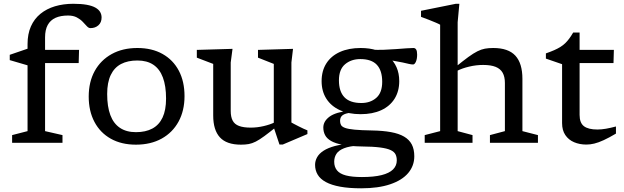

<svg xmlns="http://www.w3.org/2000/svg" viewBox="-20 -754 3294 1014"><path d="M148 -421 125.5 -409 31.5 -436.5V-464.5L133.5 -499.5L151 -490.5H397.5L395.5 -421ZM218 -61.5 310 -40.5V0H44V-40.5L125.5 -61.5V-521Q125.5 -574.5 143.2 -614.5Q161 -654.5 193.5 -681Q226 -707.5 270.2 -720.8Q314.5 -734 367 -734Q409 -734 437.8 -728.8Q466.5 -723.5 483.8 -713.8Q501 -704 508.8 -690.8Q516.5 -677.5 516.5 -661.5Q516.5 -635.5 499.8 -620.5Q483 -605.5 457.5 -605.5Q448 -605.5 438.8 -615.5Q429.5 -625.5 417 -638.8Q404.5 -652 385.8 -662Q367 -672 339.5 -672Q300 -672 273 -659.8Q246 -647.5 232 -622Q218 -596.5 218 -556.5Z M698 -56Q749 -56 784.5 -75Q820 -94 838.5 -133.2Q857 -172.5 857 -233.5Q857 -300 840.2 -344.8Q823.5 -389.5 790 -412Q756.5 -434.5 705.5 -434.5Q654.5 -434.5 619 -415.8Q583.5 -397 564.8 -357.8Q546 -318.5 546 -257.5Q546 -191 562.8 -146.2Q579.5 -101.5 613.5 -78.8Q647.5 -56 698 -56ZM698 10Q621 10 565 -21.5Q509 -53 478.8 -110.2Q448.5 -167.5 448.5 -244Q448.5 -321.5 480.2 -379Q512 -436.5 569.8 -468.5Q627.5 -500.5 705.5 -500.5Q782.5 -500.5 838.5 -469Q894.5 -437.5 924.5 -380.5Q954.5 -323.5 954.5 -246.5Q954.5 -169.5 923 -111.8Q891.5 -54 833.8 -22Q776 10 698 10Z M1198.5 -168Q1198.5 -136.5 1208.8 -117Q1219 -97.5 1242.5 -88.8Q1266 -80 1304.5 -80Q1338 -80 1372.2 -88Q1406.5 -96 1431 -108L1441.5 -86Q1402.5 -54.5 1376.2 -35.2Q1350 -16 1330.8 -6.2Q1311.5 3.5 1293.5 6.8Q1275.5 10 1252.5 10Q1176.5 10 1141.2 -28.8Q1106 -67.5 1106 -144V-416.5L1019.5 -449.5V-490.5L1208 -496L1198.5 -424ZM1456 9.5 1426 -80.5V-416.5L1342.5 -449.5V-490.5L1527.5 -496L1519 -424V-107Q1523.5 -104.5 1534 -98.8Q1544.5 -93 1557.8 -86.5Q1571 -80 1583.2 -74.2Q1595.5 -68.5 1603.5 -65.5V-46L1473 9.5Z M1887.5 240.5Q1823 240.5 1776.8 232Q1730.5 223.5 1701 207.5Q1671.5 191.5 1657.8 168.5Q1644 145.5 1644 116.5Q1644 96 1654.5 76.8Q1665 57.5 1688.5 42.2Q1712 27 1749 17Q1786 7 1839 4.5H1876.5V14.5Q1825.5 17.5 1796.8 29Q1768 40.5 1756.5 58.8Q1745 77 1745 100Q1745 127.5 1759.8 145.8Q1774.5 164 1806.8 172.5Q1839 181 1891.5 181Q1954.5 181 1995.2 170.8Q2036 160.5 2055.8 140.8Q2075.5 121 2075.5 93Q2075.5 74.5 2068.8 61Q2062 47.5 2042.8 38.5Q2023.5 29.5 1986.8 24.8Q1950 20 1890 19.5Q1830 18.5 1790.5 11Q1751 3.5 1728.5 -9.5Q1706 -22.5 1696.8 -40.5Q1687.5 -58.5 1687.5 -80.5Q1687.5 -113.5 1720.2 -137.8Q1753 -162 1826.5 -170L1832 -158.5Q1803.5 -155.5 1789.8 -145.8Q1776 -136 1776 -115.5Q1776 -103 1781 -93.8Q1786 -84.5 1802.5 -78.5Q1819 -72.5 1853 -69.2Q1887 -66 1944.5 -65Q2002.5 -64 2044.8 -56.2Q2087 -48.5 2114.2 -32.5Q2141.5 -16.5 2154.8 9Q2168 34.5 2168 71.5Q2168 121.5 2135.8 159.8Q2103.5 198 2040.8 219.2Q1978 240.5 1887.5 240.5ZM1884.5 -151Q1821.5 -151 1775 -172.2Q1728.5 -193.5 1703.5 -232.8Q1678.5 -272 1678.5 -325.5Q1678.5 -380 1703.5 -419.2Q1728.5 -458.5 1775 -479.5Q1821.5 -500.5 1884.5 -500.5Q1932 -500.5 1969.5 -488.5Q2007 -476.5 2033.5 -453.8Q2060 -431 2074.2 -398.8Q2088.5 -366.5 2088.5 -325.5Q2088.5 -272 2063.8 -232.5Q2039 -193 1993.2 -172Q1947.5 -151 1884.5 -151ZM1888.5 -210Q1936 -210 1967.2 -237.2Q1998.5 -264.5 1998.5 -322Q1998.5 -381.5 1970.2 -411.8Q1942 -442 1883 -442Q1835 -442 1802.5 -414.8Q1770 -387.5 1770 -329.5Q1770 -270.5 1799.2 -240.2Q1828.5 -210 1888.5 -210ZM1967 -445 1940.5 -491.5Q1974.5 -490 2008.5 -491.2Q2042.5 -492.5 2072.8 -494.8Q2103 -497 2126.5 -498.8Q2150 -500.5 2163.5 -500.5Q2173 -500.5 2178 -492.2Q2183 -484 2183 -465.5Q2183 -443 2176.5 -428.2Q2170 -413.5 2161.5 -413.5Q2152 -413.5 2139.5 -416.5Q2127 -419.5 2106.5 -424Q2086 -428.5 2052.5 -434Q2019 -439.5 1967 -445Z M2567.5 -40.5 2646.5 -61.5V-315.5Q2646.5 -348.5 2634.8 -369.5Q2623 -390.5 2597.8 -400.8Q2572.5 -411 2531.5 -411Q2494.5 -411 2457.8 -402.2Q2421 -393.5 2394.5 -380L2383.5 -398.5Q2425.5 -432.5 2453.2 -452.8Q2481 -473 2501.5 -483.2Q2522 -493.5 2541.2 -497Q2560.5 -500.5 2585 -500.5Q2664.5 -500.5 2701.8 -460Q2739 -419.5 2739 -337.5V-61.5L2821 -40.5V0H2567.5ZM2475.5 0H2223V-40.5L2304.5 -61.5V-623.5Q2298 -627.5 2281.5 -634.5Q2265 -641.5 2244 -649.8Q2223 -658 2203.5 -665V-697L2387.5 -734H2406L2397 -636.5V-61.5L2475.5 -40.5Z M3041 -147Q3041 -105 3064 -87.5Q3087 -70 3135 -70Q3156 -70 3180.5 -74.2Q3205 -78.5 3233 -86V-48.5Q3196 -26.5 3168.2 -13.8Q3140.5 -1 3118.8 4.2Q3097 9.5 3077 9.5Q3041 9.5 3011.8 -3Q2982.5 -15.5 2965.5 -40.8Q2948.5 -66 2948.5 -104V-415L2863 -444.5V-472Q2888.5 -481 2907.2 -489.2Q2926 -497.5 2940.2 -506.5Q2954.5 -515.5 2965.5 -526.2Q2976.5 -537 2986.5 -550.5Q2996.5 -564 3007 -582H3041V-473.5ZM3005 -421 3007.5 -490.5H3222L3220 -421Z"/></svg>

Font: Newsreader 9pt
Style: Regular
Weight: 400
Designer: Hugues Gentile
Foundry: Production Type
Version: Version 1.003